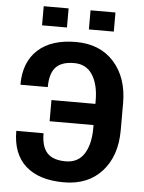

<svg xmlns="http://www.w3.org/2000/svg" viewBox="-60 -939 749 997"><g transform="rotate(5 314.5 -441.0)"><path d="M42 -475.6Q42 -593.3 112.1 -657.5Q182.1 -721.7 310.5 -721.7Q436 -721.7 508.8 -640.6Q581.5 -559.6 581.5 -426.3V-285.2Q581.5 -151.4 508.8 -70.8Q436 9.8 310.5 9.8Q181.2 9.8 111.3 -52.5Q41.5 -114.7 41.5 -234.9H183.6Q183.6 -165 214.1 -132.3Q244.6 -99.6 310.5 -99.6Q374.5 -99.6 406.5 -149.4Q438.5 -199.2 438.5 -284.2V-299.8H209.5V-410.2H438.5V-426.3Q438.5 -510.7 406.2 -561.3Q374 -611.8 310.5 -611.8Q244.6 -611.8 214.6 -578.9Q184.6 -545.9 184.6 -475.6ZM501 -792.5H371.1V-892.1H501ZM256.8 -792.5H127V-892.1H256.8Z"/></g></svg>

Font: Roboto Web
Style: Bold
Weight: 700
Designer: Google
Version: Version 1.200310; 2013